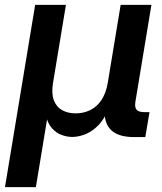

<svg xmlns="http://www.w3.org/2000/svg" viewBox="-34 -559 661 783"><path d="M-13.7 204.1 109.4 -539.1H234.9L182.1 -220.2Q175.3 -177.7 185.5 -150.4Q195.8 -123 219.2 -109.9Q242.7 -96.7 274.4 -96.7Q307.1 -96.7 334.2 -110.1Q361.3 -123.5 379.6 -150.9Q397.9 -178.2 405.3 -220.2L458 -539.1H583.5L518.1 -143.6Q514.6 -121.1 523.2 -111.3Q531.7 -101.6 556.6 -101.6H575.7L558.6 0H512.2Q442.9 0 413.8 -34.2Q384.8 -68.4 395.5 -133.8L403.8 -183.1H426.3Q417.5 -128.9 398.7 -93.3Q379.9 -57.6 355.7 -37.4Q331.5 -17.1 306.6 -8.8Q281.7 -0.5 260.7 -0.5Q239.3 -0.5 216.8 -8.8Q194.3 -17.1 176.8 -37.4Q159.2 -57.6 152.1 -93.3Q145 -128.9 153.8 -183.1H176.3L112.3 204.1Z"/></svg>

Font: Inter 18pt SemiBold
Style: Italic
Weight: 600
Italic angle: -9.3988°
Designer: Rasmus Andersson
Foundry: rsms
Version: Version 4.001;git-66647c0bb